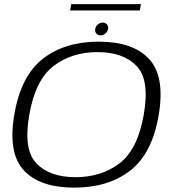

<svg xmlns="http://www.w3.org/2000/svg" viewBox="-20 -876 824 901"><path d="M328 4.5Q168 4.5 92.2 -76.2Q16.5 -157 47 -337.5Q77.5 -519 180.5 -599.8Q283.5 -680.5 443.8 -680.5Q604 -680.5 679.5 -599.2Q755 -518 725 -337.5Q694.5 -156 591.5 -75.8Q488.5 4.5 328 4.5ZM334 -44.5Q455 -44.5 540.5 -109.2Q626 -174 654.5 -337.5Q683.5 -501.5 621 -566.5Q558.5 -631.5 437.5 -631.5Q317 -631.5 231.5 -566.5Q146 -501.5 117.5 -337.5Q88.5 -174 151 -109.2Q213.5 -44.5 334 -44.5ZM452.5 -710Q439.5 -710 432 -718.8Q424.5 -727.5 427 -740.5Q429 -752.5 439.2 -761.2Q449.5 -770 462.5 -770Q474.5 -770 482 -761.2Q489.5 -752.5 487 -740.5Q485 -727.5 474.8 -718.8Q464.5 -710 452.5 -710ZM309 -827 314.5 -856.5H641.5L636 -827Z"/></svg>

Font: Anybody ExtraExpanded Light
Style: Italic
Weight: 300
Width: 8
Italic angle: -10°
Designer: Tyler Finck
Foundry: Etcetera Type Company
Version: Version 1.010; ttfautohint (v1.8.3) -l 8 -r 50 -G 200 -x 14 